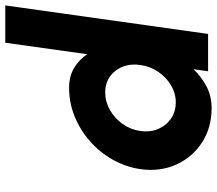

<svg xmlns="http://www.w3.org/2000/svg" viewBox="-112 -486 803 710"><g transform="rotate(90 289.0 -131.5)"><path d="M92.5 250H-45.5L60 -500H198L190.5 -446Q218.5 -475.5 254.2 -494.2Q290 -513 334 -513Q407 -513 461.5 -477.5Q516 -442 543 -382.2Q570 -322.5 560 -250Q552 -195.5 525 -147.5Q498 -99.5 456.8 -63.2Q415.5 -27 365 -6.5Q314.5 14 260 14Q216 14 185.2 -4.8Q154.5 -23.5 135 -53ZM313 -380.5Q279.5 -380.5 249.8 -362.8Q220 -345 200 -315.5Q180 -286 175 -250Q167 -196 196.2 -157.8Q225.5 -119.5 276.5 -119.5Q310.5 -119.5 341.2 -137Q372 -154.5 393 -184Q414 -213.5 419 -250Q424 -285.5 411.5 -315.2Q399 -345 373.2 -362.8Q347.5 -380.5 313 -380.5Z"/></g></svg>

Font: Urbanist ExtraBold
Style: Italic
Weight: 800
Italic angle: -8°
Designer: Corey Hu
Foundry: Corey Hu
Version: Version 1.321; ttfautohint (v1.8.4.7-5d5b)